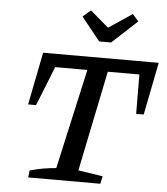

<svg xmlns="http://www.w3.org/2000/svg" viewBox="-60 -958 878 1011"><g transform="rotate(5 379.5 -452.5)"><path d="M759 -661 704 -383H664L663 -591H496L387 -60L517 -40L508 0H127L131 -37Q165 -47 199.5 -53Q234 -59 270 -62L388 -591H218L135 -383H93L148 -661ZM437 -746 338 -869 380 -905 477 -822 601 -905 633 -869 500 -746Z"/></g></svg>

Font: Piazzolla Thin SemiBold
Style: Italic
Weight: 600
Italic angle: -11.3°
Version: Version 2.005